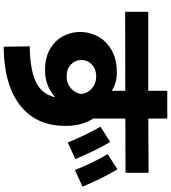

<svg xmlns="http://www.w3.org/2000/svg" viewBox="37 -896 926 1040"><g transform="rotate(90 500.0 -376.0)"><path d="M233 67 231 -74Q302 -75 355.5 -85.5Q409 -96 443.5 -118.5Q478 -141 494 -175Q498 -184 501.5 -193Q505 -202 507 -212Q489 -196 467 -183.5Q445 -171 418.5 -164Q392 -157 361 -157Q292 -157 245.5 -184Q199 -211 176 -254.5Q153 -298 153 -347Q153 -397 177 -442.5Q201 -488 250.5 -517Q300 -546 373 -546Q402 -546 427 -539Q452 -532 472 -518V-819H622V-418Q641 -390 651.5 -352Q662 -314 662 -267Q662 -161 612 -87Q562 -13 466.5 26.5Q371 66 233 67ZM394 -274Q422 -274 442.5 -286Q463 -298 475.5 -316.5Q488 -335 489 -355Q484 -390 457.5 -412Q431 -434 394 -434Q367 -434 347 -423Q327 -412 316 -394Q305 -376 305 -354Q305 -321 329 -297.5Q353 -274 394 -274ZM44 -591V-716Q261 -716 479 -716Q697 -716 916 -718V-593Q697 -592 479 -591.5Q261 -591 44 -591ZM901 -319Q878 -376 857.5 -417.5Q837 -459 815 -496L897 -549Q925 -503 948 -455Q971 -407 991 -360ZM752 -280Q728 -337 708 -378.5Q688 -420 666 -457L749 -510Q776 -464 799 -416Q822 -368 842 -321Z"/></g></svg>

Font: Murecho Thin
Style: Bold
Weight: 700
Version: Version 1.010